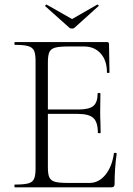

<svg xmlns="http://www.w3.org/2000/svg" viewBox="-20 -806 573 826"><path d="M44 -12Q83 -12 101.5 -17Q120 -22 126.5 -36.5Q133 -51 133 -81V-544Q133 -574 126.5 -588Q120 -602 101.5 -607.5Q83 -613 44 -613Q42 -613 42 -619Q42 -625 44 -625H440Q449 -625 449 -616L451 -495Q451 -492 445.5 -492Q440 -492 440 -495Q440 -546 413 -576Q386 -606 342 -606H273Q235 -606 217 -601Q199 -596 192.5 -582Q186 -568 186 -538V-85Q186 -56 192.5 -42.5Q199 -29 216.5 -24Q234 -19 273 -19H365Q405 -19 433.5 -54Q462 -89 470 -146Q470 -149 476 -148.5Q482 -148 482 -145Q473 -82 473 -15Q473 -7 469.5 -3.5Q466 0 457 0H44Q42 0 42 -6Q42 -12 44 -12ZM315 -316H161V-335H318Q364 -335 382 -350.5Q400 -366 400 -404Q400 -406 406 -406Q412 -406 412 -404L411 -325Q411 -296 412 -282L413 -235Q413 -233 407 -233Q401 -233 401 -235Q401 -280 382 -298Q363 -316 315 -316ZM174 -780Q174 -782 176.5 -784.5Q179 -787 181 -786L290 -724L398 -786H399Q402 -786 404 -783Q406 -780 403 -779L301 -687Q297 -683 290 -683Q282 -683 278 -687L175 -779Q175 -779 174.5 -779.5Q174 -780 174 -780Z"/></svg>

Font: Cormorant Unicase Light
Style: Regular
Weight: 300
Designer: Christian Thalmann (Catharsis Fonts)
Foundry: Catharsis Fonts
Version: Version 4.000